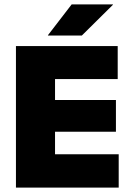

<svg xmlns="http://www.w3.org/2000/svg" viewBox="-20 -847 594 867"><path d="M228.5 0H52V-639H228.5ZM516 0H104.5V-150.5H516ZM503.5 -252H156V-395.5H503.5ZM511.5 -490H104.5V-639H511.5ZM196.5 -688 303.5 -827H490V-825.5L349.5 -686.5H196.5Z"/></svg>

Font: Anek Malayalam Medium ExtraBold
Style: Regular
Weight: 800
Version: Version 1.003